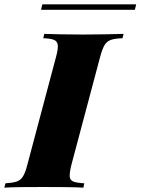

<svg xmlns="http://www.w3.org/2000/svg" viewBox="-67 -864 647 884"><path d="M262 -106Q253 -70 254 -52Q255 -34 271 -28Q287 -22 321 -20L317 0Q285 -2 234 -2.5Q183 -3 130 -3Q76 -3 29 -2.5Q-18 -2 -47 0L-42 -20Q-9 -22 9.5 -28Q28 -34 39 -52Q50 -70 59 -106L191 -602Q201 -639 199 -656.5Q197 -674 181.5 -680.5Q166 -687 132 -688L137 -708Q165 -707 212.5 -706Q260 -705 314 -705Q367 -705 416 -706Q465 -707 502 -708L497 -688Q463 -687 444 -680.5Q425 -674 414.5 -656.5Q404 -639 394 -602ZM560 -844 554 -819H122L128 -844Z"/></svg>

Font: Playfair Display Black
Style: Italic
Weight: 900
Italic angle: -14°
Designer: Claus Eggers Sørensen
Foundry: Claus Eggers Sørensen
Version: Version 1.203